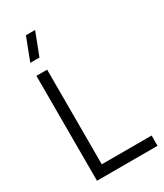

<svg xmlns="http://www.w3.org/2000/svg" viewBox="-233 -1051 976 1141"><g transform="rotate(-30 255.0 -480.0)"><path d="M150 -805H87L146.5 -960H209.5ZM80 0V-720H153.5V-70.5H495.5V0Z"/></g></svg>

Font: Vela Sans
Style: Regular
Weight: 400
Designer: Principal design: Mikhail Sharanda - project Manrope.
Design modification: Ravid Balaliev
Foundry: Mikhail Sharanda
Version: Version 1.001